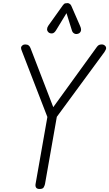

<svg xmlns="http://www.w3.org/2000/svg" viewBox="-20 -1218 706 1240"><path d="M235.5 2.5Q219.5 2.5 213.5 -6Q207.5 -14.5 209.5 -28.5L286 -462.5L122 -886.5Q118.5 -896 117.2 -899.8Q116 -903.5 116 -909Q116 -917.5 123.8 -924.2Q131.5 -931 142.5 -931Q157 -931 165.2 -924.5Q173.5 -918 177.5 -906L324 -526L606 -915.5Q613 -925 620.5 -928Q628 -931 638 -931Q645 -931 651.2 -927.8Q657.5 -924.5 661.5 -919.2Q665.5 -914 665.5 -907.5Q665.5 -898.5 654.5 -882L347 -463.5L270.5 -29Q268 -18 262 -7.8Q256 2.5 235.5 2.5ZM485 -1000.5Q471 -995.5 459.8 -1001.5Q448.5 -1007.5 444.5 -1021L409.5 -1133L342 -1022.5Q330 -1003 316.2 -1002.2Q302.5 -1001.5 294 -1008.5Q283.5 -1018 284 -1029.8Q284.5 -1041.5 292 -1052L385 -1182.5Q393.5 -1195 401.8 -1196.5Q410 -1198 417.5 -1198Q422 -1198 429.5 -1193.5Q437 -1189 440.5 -1180.5L497 -1051Q507 -1029 501.8 -1016.5Q496.5 -1004 485 -1000.5Z"/></svg>

Font: Edu AU VIC WA NT Hand
Style: Regular
Weight: 400
Designer: Tina and Corey Anderson, Eben Sorkin, Mirko Velimirovic
Foundry: Google for Education
Version: Version 1.001